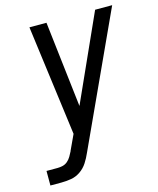

<svg xmlns="http://www.w3.org/2000/svg" viewBox="-111 -813 736 892"><g transform="rotate(-15 257.0 -367.5)"><path d="M73 0H20V-70H73Q85 -70 98 -73Q111 -76 121.5 -85Q132 -94 139 -106Q146 -118 152 -130V-131Q160 -149 169 -167.5Q178 -186 186 -204L116 -735H198L246 -322L432 -735H514L223 -102Q213 -79 199.5 -58Q186 -37 165 -22.5Q144 -8 120 -4Q96 0 73 0Z"/></g></svg>

Font: Iosevka Custom
Style: Italic
Weight: 400
Italic angle: -9°
Monospace: yes
Designer: Belleve Invis
Foundry: Belleve Invis
Version: Version 30.3.3; ttfautohint (v1.8.3)